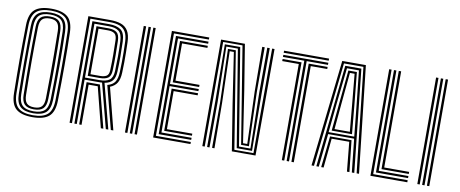

<svg xmlns="http://www.w3.org/2000/svg" viewBox="-63 -966 2958 1235"><g transform="rotate(10 1416.0 -348.0)"><path d="M188.3 6.2Q114.4 6.2 80.3 -23.6Q46.2 -53.4 44.9 -125.4Q43.9 -187.2 43.4 -242Q42.9 -296.9 42.9 -349.3Q42.9 -401.8 43.4 -455.9Q43.9 -510 44.9 -570.6Q46.2 -642.8 80.4 -672.5Q114.6 -702.2 188.3 -702.2Q260.3 -702.2 294.9 -672.8Q329.5 -643.4 331.3 -570.6Q332.7 -517.8 333.4 -464.6Q334 -411.4 334 -356.6Q334 -301.7 333.4 -244.2Q332.7 -186.7 331.3 -125.4Q329.5 -52.8 295.1 -23.3Q260.7 6.2 188.3 6.2ZM188.3 -6.5Q253.7 -6.5 284 -33.6Q314.2 -60.8 315.6 -125.8Q316.9 -183.9 317.5 -239.7Q318.1 -295.5 318.1 -350.2Q318.1 -404.9 317.5 -459.5Q317 -514.1 315.6 -570.2Q314.2 -635.5 283.8 -662.5Q253.3 -689.5 188.3 -689.5Q122.4 -689.5 92.1 -662.4Q61.8 -635.2 60.6 -570.2Q59.5 -517.6 59 -465.8Q58.5 -413.9 58.6 -360.2Q58.6 -306.6 59.1 -248.5Q59.6 -190.5 60.6 -125.8Q61.8 -62 91.6 -34.2Q121.3 -6.5 188.3 -6.5ZM188.3 -19.2Q130.3 -19.2 103.7 -43.6Q77.2 -67.9 76.3 -125.6Q75.3 -185 74.8 -237.5Q74.3 -289.9 74.3 -341.3Q74.3 -392.7 74.8 -448.5Q75.3 -504.2 76.3 -570.2Q77.2 -628 103.7 -652.4Q130.2 -676.8 188.3 -676.8Q244.4 -676.8 271.4 -652.8Q298.5 -628.9 299.9 -569.9Q301.4 -514 302.1 -460.3Q302.8 -406.5 302.8 -352.6Q302.7 -298.7 302 -242.7Q301.3 -186.6 299.9 -126.2Q298.5 -67.7 271.9 -43.5Q245.3 -19.2 188.3 -19.2ZM188.3 -32.1Q237.3 -32.1 260.1 -53.5Q282.9 -74.9 284.2 -126.6Q285.6 -187.3 286.2 -243.7Q286.8 -300.1 286.8 -354Q286.8 -407.9 286.2 -461.3Q285.6 -514.7 284.2 -569.4Q283 -621.8 259.7 -642.8Q236.4 -663.9 188.3 -663.9Q137.2 -663.9 115 -641.9Q92.9 -619.8 91.9 -569.8Q90.6 -493.1 90 -425.7Q89.4 -358.3 89.9 -286.7Q90.4 -215 91.9 -126Q92.9 -75.9 115.3 -54Q137.7 -32.1 188.3 -32.1ZM188.3 -44.8Q146.1 -44.8 127.3 -63.8Q108.5 -82.7 107.7 -126.2Q106.7 -185.4 106.1 -240.9Q105.6 -296.4 105.6 -350.5Q105.6 -404.6 106.1 -458.9Q106.6 -513.1 107.7 -569.8Q108.5 -613.4 127.4 -632.3Q146.3 -651.2 188.3 -651.2Q230.4 -651.2 248.9 -632.1Q267.4 -613 268.6 -569Q270 -508.1 270.8 -454.5Q271.6 -400.9 271.6 -349.2Q271.6 -297.5 270.8 -243.3Q270 -189 268.6 -126.8Q267.6 -82.3 248.5 -63.6Q229.4 -44.8 188.3 -44.8ZM188.3 -57.8Q222.2 -57.8 237.2 -74Q252.3 -90.3 252.9 -128.1Q254.4 -211.5 254.8 -280.6Q255.2 -349.7 254.8 -418.1Q254.4 -486.5 252.9 -567.9Q252.3 -605.6 237.2 -621.9Q222.2 -638.2 188.3 -638.2Q154.4 -638.2 139.1 -622.2Q123.9 -606.3 123.2 -568.8Q122 -504.3 121.5 -450.1Q121 -396 121 -345.4Q121 -294.8 121.6 -242Q122.2 -189.1 123.2 -127.1Q123.9 -90.2 138.9 -74Q153.8 -57.8 188.3 -57.8Z M429.9 0V-696H572.1Q614.3 -696 643.9 -685.5Q673.6 -675 689.7 -648.6Q705.8 -622.3 707.3 -574.8Q708.5 -540.1 708.9 -507.3Q709.4 -474.5 709 -442.1Q708.7 -409.7 707.3 -376Q705.7 -333.4 691.5 -309.6Q677.3 -285.9 645.9 -273L715.8 0H699.4L626.7 -281.4Q661.5 -290.4 675.8 -313.1Q690.1 -335.9 691.6 -376.4Q693 -410.1 693.4 -442.6Q693.9 -475 693.4 -507.6Q693 -540.2 691.6 -574.4Q690.2 -615.8 676.4 -639.4Q662.6 -663 636.5 -672.8Q610.5 -682.5 572.1 -682.5H445.6V0ZM492.6 0V-276.1H557.7Q563.3 -276.1 568.7 -276.2Q574.1 -276.3 579.4 -276.3L650.5 0H634.2L567.7 -262.6Q565.4 -262.6 563 -262.6Q560.6 -262.6 558.1 -262.6H508.1V0ZM461.3 0V-668.8H572.1Q619.5 -668.8 646.7 -649.7Q673.9 -630.6 676 -573.8Q677.8 -524.7 678 -475.4Q678.2 -426.1 676 -377.1Q674.2 -336.9 657.9 -317.5Q641.7 -298.1 606.7 -292.1L683 0H666.7L591 -290.6Q586.1 -290.1 581 -290Q575.8 -289.9 571.5 -289.9H476.9V0ZM476.9 -303.4H571.5Q615.8 -303.4 637.1 -319.7Q658.5 -336 660.3 -377.5Q662.3 -429 662.4 -475.1Q662.5 -521.2 660.3 -573.2Q658.4 -620.8 636.3 -638Q614.1 -655.2 572.1 -655.2H476.9ZM492.6 -317.1V-641.6H572.1Q605.8 -641.6 624.6 -627.7Q643.4 -613.7 644.6 -572.9Q645.9 -521.6 646.3 -477.7Q646.7 -433.9 644.7 -378Q643.4 -343.1 625.1 -330.1Q606.9 -317.1 571.5 -317.1ZM508.1 -330.6H571.5Q597.2 -330.6 612.6 -340Q628 -349.4 628.9 -378.7Q631 -437.1 630.5 -479.8Q630.1 -522.5 628.9 -572.5Q628.2 -606.3 612.9 -617.2Q597.6 -628.1 572.1 -628.1H508.1Z M854.4 0V-696H869.8V0ZM791.7 0V-696H807.4V0ZM823.1 0V-696H838.7V0Z M975.7 0V-696H1219.6V-682.5H991.4V-13.5H1219.6V0ZM1038.4 -54.4V-330.4H1210.8V-316.7H1053.8V-67.9H1219.6V-54.4ZM1007.1 -27.2V-668.8H1219.6V-655.2H1022.7V-357.6H1210.8V-343.9H1022.7V-40.8H1219.6V-27.2ZM1038.4 -371.1V-641.6H1219.6V-628.1H1053.8V-384.8H1210.8V-371.1Z M1296.9 0V-696H1452.4L1499.9 -403.3L1551.7 -64H1579.3L1567.7 -404.5L1565.7 -696H1581.8V-404.5L1592.4 -51.3H1541.3L1439 -683.3H1312.6V0ZM1328.3 0 1329.1 -297.4 1325.9 -670.4H1426.3L1529.8 -38.4H1604.5L1597.8 -404.5L1598.6 -696H1614.7L1613.9 -404.5L1617.1 -25.6H1517.2L1413.2 -657.6H1338L1344.7 -297.4L1343.9 0ZM1360.8 0V-297.4L1350.9 -644.7H1402.1L1504.1 -12.7H1628.8L1630.3 -696H1646L1644.4 0H1489.8L1441.7 -300.1L1391.5 -632H1364.4L1373.9 -297.4L1376.3 0Z M1847.6 0V-655.2H1708.2V-668.8H2002.2V-655.2H1863.1V0ZM1816.3 0V-628.1H1708.2V-641.6H1832V0ZM1878.8 0V-641.6H2002.2V-628.1H1894.5V0ZM1708.2 -682.5V-696H2002.2V-682.5Z M2010.2 0 2088.3 -696H2242.6L2320.5 0H2304.8L2228.9 -682.4H2101.9L2026.2 0ZM2073.3 0 2095.3 -204.4H2235.5L2257.7 0H2241.6L2222.8 -191.7H2108L2089.1 0ZM2041.6 0 2112.8 -668.7H2218L2289.4 0H2273.4L2250.4 -217H2080.6L2057.6 0ZM2081.4 -229.9H2248.8L2228.7 -428.4L2204.5 -654.9H2126.3L2101.5 -428.4ZM2099 -242.8 2116.7 -428.4 2137.7 -642.2H2193.3L2214.6 -428.4L2231.8 -242.8ZM2115.4 -255.7H2215.4L2199.6 -428.4L2180.8 -628.7H2150.2L2131.2 -428.4Z M2394.9 0V-696H2410.6V-13.5H2635.9V0ZM2426.3 -27.2V-696H2441.9V-40.8H2635.9V-27.2ZM2457.6 -54.4V-696H2473.1V-67.9H2635.9V-54.4Z M2763.9 0V-696H2779.3V0ZM2701.2 0V-696H2716.9V0ZM2732.6 0V-696H2748.2V0Z"/></g></svg>

Font: Big Shoulders Inline Text SC Thin
Style: Regular
Weight: 100
Designer: Patric King
Foundry: XO Type Co
Version: Version 2.002